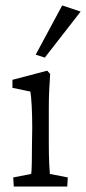

<svg xmlns="http://www.w3.org/2000/svg" viewBox="-20 -681 314 701"><path d="M30.3 0 28.3 -33.2 93.8 -45.9Q94.7 -49.8 95.2 -58.6Q95.7 -67.4 96.2 -89.4Q96.7 -111.3 96.7 -152.3L97.7 -213.9Q97.7 -258.8 95.7 -294.9Q93.8 -331.1 90.8 -346.7L25.4 -360.4V-389.6L152.3 -422.9L163.1 -411.1Q161.1 -380.9 159.7 -352.1Q158.2 -323.2 158.2 -284.2V-161.1Q158.2 -113.3 159.7 -83.5Q161.1 -53.7 162.1 -45.9L227.5 -33.2L225.6 0ZM143.6 -470.7 110.4 -481.4 207 -661.1 274.4 -638.7Z"/></svg>

Font: Crimson Pro ExtraLight Light
Style: Regular
Weight: 300
Version: Version 1.002